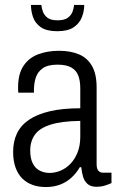

<svg xmlns="http://www.w3.org/2000/svg" viewBox="-20 -743 474 775"><path d="M165 12Q136 12 112 3.5Q88 -5 70.5 -22Q53 -39 43 -66Q33 -93 33 -130Q33 -172 48.5 -204.5Q64 -237 97 -259.5Q130 -282 181.5 -294Q233 -306 304 -306V-387Q304 -418 295.5 -439Q287 -460 267 -471Q247 -482 212 -482Q173 -482 152.5 -467.5Q132 -453 124.5 -430Q117 -407 117 -379V-369H54Q53 -374 53 -379Q53 -384 53 -390Q53 -445 75 -477.5Q97 -510 134.5 -524Q172 -538 218 -538Q265 -538 299 -523.5Q333 -509 351.5 -476.5Q370 -444 370 -390V-80Q370 -62 377 -54Q384 -46 395 -46H430V-4Q417 2 402 6.5Q387 11 370 11Q347 11 334 0Q321 -11 315.5 -29Q310 -47 308 -68H302Q289 -45 269 -26.5Q249 -8 223 2Q197 12 165 12ZM181 -45Q202 -45 224 -54Q246 -63 264 -81.5Q282 -100 293 -127.5Q304 -155 304 -191V-255Q229 -254 184.5 -240Q140 -226 121 -199.5Q102 -173 102 -136Q102 -105 111.5 -85Q121 -65 139 -55Q157 -45 181 -45ZM211 -617Q168 -617 145 -633Q122 -649 113.5 -673.5Q105 -698 105 -723H147Q148 -711 153 -696.5Q158 -682 171.5 -671.5Q185 -661 212 -661Q240 -661 254 -671.5Q268 -682 273 -696.5Q278 -711 279 -723H320Q320 -698 310.5 -673.5Q301 -649 277.5 -633Q254 -617 211 -617Z"/></svg>

Font: Archivo Condensed Light
Style: Regular
Weight: 300
Width: 3
Designer: Hector Gatti
Foundry: Omnibus-Type
Version: Version 2.001